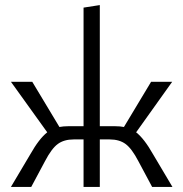

<svg xmlns="http://www.w3.org/2000/svg" viewBox="-20 -736 722 756"><path d="M583 -128 659 0H579L525 -101Q499 -151 474.5 -169Q450 -187 412 -187H373V0H309V-187H270Q232 -187 207.5 -169Q183 -151 157 -101L103 0H23L99 -128Q134 -190 166 -215L23 -414H107L214 -236Q230 -239 248 -239H309V-706L373 -716V-239H434Q453 -239 468 -236L575 -414H658L516 -215Q548 -190 583 -128Z"/></svg>

Font: EauTestInfant
Style: Regular
Weight: 400
Designer: Christian Thalmann (Catharsis Fonts)
Version: Version 0.001;PS 000.001;hotconv 1.0.88;makeotf.lib2.5.64775